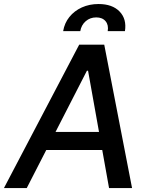

<svg xmlns="http://www.w3.org/2000/svg" viewBox="-61 -954 739 974"><path d="M74.7 0H-41L340.8 -727.5H467.8L608.9 0H492.2L385.7 -595.2H379.9ZM141.6 -284.7H519L503.9 -192.9H126ZM259.3 -795.9Q266.1 -836.9 291 -867.9Q315.9 -898.9 354.2 -916.3Q392.6 -933.6 439 -933.6Q508.8 -933.6 545.7 -895.5Q582.5 -857.4 572.8 -795.9H485.4Q490.7 -827.1 474.6 -846.4Q458.5 -865.7 427.2 -865.7Q396 -865.7 373.8 -846.4Q351.6 -827.1 346.2 -795.9Z"/></svg>

Font: Inter Tight Medium
Style: Italic
Weight: 500
Italic angle: -9.39999°
Designer: Rasmus Andersson
Foundry: rsms
Version: Version 3.004